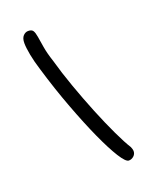

<svg xmlns="http://www.w3.org/2000/svg" viewBox="-119 -651 610 755"><g transform="rotate(-20 185.5 -273.0)"><path d="M314.5 -12.7Q319.3 -1 319.3 4.9Q319.3 17.6 310.1 25.9Q300.8 34.2 289.1 34.2Q276.4 34.2 253.4 -2.4Q230.5 -39.1 202.1 -101.6Q173.8 -164.1 142.6 -247.1Q111.3 -330.1 84 -421.9Q72.3 -459 66.4 -490.2Q60.5 -521.5 60.5 -540Q60.5 -560.5 69.8 -570.3Q79.1 -580.1 90.8 -580.1Q105.5 -580.1 110.8 -571.8Q116.2 -563.5 119.1 -545.4Q122.1 -527.3 126.5 -500Q130.9 -472.7 143.6 -434.6Q158.2 -381.8 180.7 -318.8Q203.1 -255.9 227.5 -195.8Q252 -135.7 275.4 -86.4Q298.8 -37.1 314.5 -12.7Z"/></g></svg>

Font: Hi Melody Cyrillic
Style: Regular
Weight: 400
Version: Version 0.90 April 10, 2018